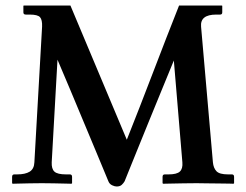

<svg xmlns="http://www.w3.org/2000/svg" viewBox="-20 -666 893 698"><path d="M711 -569 754 -76Q756 -55 767 -43.5Q778 -32 809 -32H823Q831 -32 831 -23V0L829 2Q829 2 813.5 1.5Q798 1 775 1Q752 1 730 0.5Q708 0 695 0Q676 0 647 0.5Q618 1 595.5 1.5Q573 2 573 2L571 0V-23Q571 -32 579 -32H593Q623 -32 634 -42.5Q645 -53 643 -76L612 -446Q594 -402 570.5 -345Q547 -288 523 -229Q499 -170 478.5 -119.5Q458 -69 445.5 -38Q433 -7 433 -7Q429 0 422.5 6Q416 12 404 12Q397 12 387.5 7.5Q378 3 374 -7Q374 -7 362 -36Q350 -65 330 -113Q310 -161 285.5 -219.5Q261 -278 236 -338Q211 -398 189 -449L168 -76Q167 -52 178 -42Q189 -32 220 -32H234Q242 -32 242 -23V0L240 2Q240 2 220.5 1.5Q201 1 175.5 0.5Q150 0 132 0Q113 0 88 0.5Q63 1 44.5 1.5Q26 2 26 2L24 0V-23Q24 -32 32 -32H42Q72 -32 88 -42Q104 -52 105 -76L133 -569Q134 -594 125.5 -603.5Q117 -613 88 -613H74Q65 -613 65 -621V-645L67 -646H236L441 -158Q488 -276 536.5 -403Q585 -530 631 -646H786L788 -645V-621Q788 -613 780 -613H766Q707 -613 711 -569Z"/></svg>

Font: Libertinus Serif SemiBold
Style: Regular
Weight: 600
Designer: Philipp H. Poll, Khaled Hosny
Foundry: Caleb Maclennan
Version: Version 7.051;RELEASE